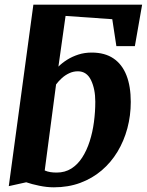

<svg xmlns="http://www.w3.org/2000/svg" viewBox="-20 -790 627 820"><path d="M210 10Q180 10 147.5 3.2Q115 -3.5 92 -11.5L17.5 5L122.5 -770H587L556 -593H477L459.5 -708L260 -722L229.5 -505.5Q245.5 -521.5 267 -535Q288.5 -548.5 314.8 -557Q341 -565.5 371.5 -565.5Q427.5 -565.5 464.5 -540.5Q501.5 -515.5 520 -468.5Q538.5 -421.5 538.5 -354.5Q538.5 -296.5 524 -242.2Q509.5 -188 481.8 -142Q454 -96 414 -62Q374 -28 322.8 -9Q271.5 10 210 10ZM222 -53Q257.5 -53 284.8 -70.2Q312 -87.5 331.2 -117.5Q350.5 -147.5 363 -186.5Q375.5 -225.5 381.2 -268.8Q387 -312 387 -355.5Q387 -409.5 368.8 -447.5Q350.5 -485.5 312.5 -485.5Q293 -485.5 275.5 -477.2Q258 -469 244 -456.2Q230 -443.5 219.5 -429.5L171 -62Q182 -57 194.8 -55Q207.5 -53 222 -53Z"/></svg>

Font: Merriweather 24pt ExtraBold
Style: Italic
Weight: 800
Italic angle: -7.8°
Version: Version 2.101